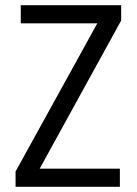

<svg xmlns="http://www.w3.org/2000/svg" viewBox="-20 -720 527 740"><path d="M60 -630V-700H447V-641L133 -70H442V0H40V-59L355 -630Z"/></svg>

Font: Strait
Style: Regular
Weight: 400
Width: 3
Designer: Eduardo Rodriguez Tunni
Foundry: Eduardo Rodriguez Tunni
Version: Version 1.001